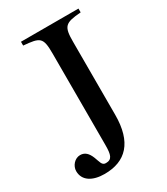

<svg xmlns="http://www.w3.org/2000/svg" viewBox="-177 -739 721 830"><g transform="rotate(-30 183.5 -324.0)"><path d="M354 -662H67V-643C148 -636 160 -631 160 -550V-94C160 -44 154 -24 123 -24C103 -24 102 -43 92 -68C81 -96 66 -110 43 -110C16 -110 -6 -84 -6 -58C-6 -11 35 14 95 14C201 14 262 -48 262 -185V-549C262 -626 273 -637 354 -643Z"/></g></svg>

Font: STIX Math
Style: Regular
Weight: 400
Designer: MicroPress Inc., with final additions and corrections provided by Coen Hoffman, Elsevier (retired)
Version: Version 1.1.0